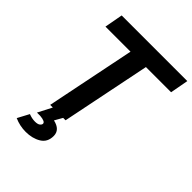

<svg xmlns="http://www.w3.org/2000/svg" viewBox="-257 -828 1181 1181"><g transform="rotate(45 333.0 -238.0)"><path d="M184 224Q132 224 85 203L125 128Q153 139 179 139Q203 139 213.5 130.5Q224 122 224 113Q224 95 178 91H149L196 0H173L291 -581H73L95 -700H666L644 -581H425L307 0H286L257 51Q324 66 324 120Q324 174 282.5 199Q241 224 184 224Z"/></g></svg>

Font: Argentum Sans Medium
Style: Italic
Weight: 500
Italic angle: -11°
Designer: Julieta Ulanovsky (font), Cristiano Sobral (main changes and remaster)
Foundry: Julieta Ulanovsky (font), Cristiano Sobral (main changes and remaster)
Version: Version 2.007;June 15, 2022;FontCreator 14.0.0.2814 64-bit; 